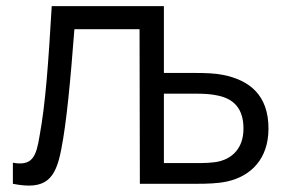

<svg xmlns="http://www.w3.org/2000/svg" viewBox="-20 -582 912 608"><path d="M686.5 -344.8C661.5 -350 629.2 -351 596.9 -351H499V-562.5H143.8C133.3 -383.3 124 -252.1 105.2 -151C94.8 -87.5 83.3 -55.2 20.8 -66.7V0C125 20.8 156.2 -14.6 174 -109.4C190.6 -192.7 203.1 -326 215.6 -489.6H421.9L422.9 0H603.1C635.4 0 670.8 -1 699 -7.3C775 -24 830.2 -79.2 830.2 -175C830.2 -281.2 769.8 -328.1 686.5 -344.8ZM678.1 -71.9C655.2 -65.6 622.9 -65.6 600 -65.6H499V-285.4H600C622.9 -285.4 649 -284.4 670.8 -279.2C719.8 -268.8 751 -238.5 751 -175C751 -111.5 714.6 -82.3 678.1 -71.9Z"/></svg>

Font: Manrope3
Style: Regular
Weight: 400
Width: 4
Designer: Mikhail Sharanda
Foundry: Mikhail Sharanda
Version: Version 3.000;PS 003.000;hotconv 1.0.88;makeotf.lib2.5.64775